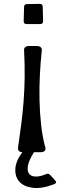

<svg xmlns="http://www.w3.org/2000/svg" viewBox="-20 -779 327 989"><path d="M263 149Q277 163 258 170Q196 194 150 188.5Q104 183 80.5 157.5Q57 132 59 91.5Q61 51 95 5Q70 4 73 -20Q82 -82 89.5 -139.5Q97 -197 101.5 -256Q106 -315 107 -379Q108 -443 104 -520Q103 -530 110 -536Q117 -542 129 -542H171Q183 -542 190 -535.5Q197 -529 195 -517Q189 -460 185.5 -394.5Q182 -329 183.5 -263Q185 -197 192 -134.5Q199 -72 213 -21Q217 -8 209.5 -1.5Q202 5 190 5H155Q129 46 124 73.5Q119 101 129.5 115.5Q140 130 163.5 130.5Q187 131 217 118Q229 112 238 122ZM117 -655Q102 -655 102 -670L104 -743Q104 -758 119 -758L185 -759Q200 -759 200 -744L202 -670Q202 -655 187 -655Z"/></svg>

Font: OpenDyslexic 3
Style: Regular
Weight: 400
Designer: Abelardo Gonzalez
Version: Version 1.000;PS 001.001;hotconv 1.0.56